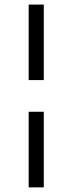

<svg xmlns="http://www.w3.org/2000/svg" viewBox="-20 -664 315 837"><path d="M105 152.8V-176.8H170.9V152.8ZM105 -314.9V-644H170.9V-314.9Z"/></svg>

Font: Accordance
Style: Italic
Weight: 400
Italic angle: -11°
Version: Version 1.2 (build January 31, 2020) Miklal Software Solutio